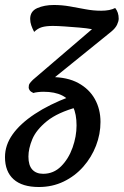

<svg xmlns="http://www.w3.org/2000/svg" viewBox="-65 -550 496 770"><path d="M91 200Q24 200 -10.5 169Q-45 138 -45 80Q-45 32 -14.5 -11Q16 -54 74 -92.5Q132 -131 214 -162L247 -121Q166 -99 123 -64Q80 -29 64.5 8.5Q49 46 49 78Q49 113 64.5 130Q80 147 108 147Q150 147 180 117Q210 87 226 42Q242 -3 242 -47Q242 -92 228 -122Q214 -152 184.5 -167Q155 -182 109 -182Q98 -182 86 -180.5Q74 -179 69 -177L139 -241Q205 -241 249 -217Q293 -193 315.5 -152.5Q338 -112 338 -61Q338 -12 320 34.5Q302 81 269 118.5Q236 156 190.5 178Q145 200 91 200ZM69 -177Q58 -182 54 -188Q50 -194 50 -199Q50 -209 53.5 -214.5Q57 -220 67 -230L304 -433Q283 -437 252.5 -439.5Q222 -442 193.5 -444Q165 -446 147 -446Q120 -446 103 -441Q86 -436 72 -422Q65 -435 60.5 -448Q56 -461 56 -474Q56 -505 84.5 -517.5Q113 -530 151 -530Q183 -530 214.5 -524.5Q246 -519 277.5 -513Q309 -507 341 -507Q376 -507 397 -518Q404 -509 407.5 -498.5Q411 -488 411 -475Q411 -465 404.5 -451Q398 -437 381 -423L140 -228Z"/></svg>

Font: Sansita Swashed Light Light
Style: Regular
Weight: 300
Version: Version 1.003